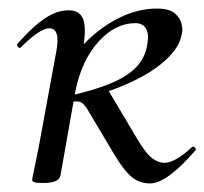

<svg xmlns="http://www.w3.org/2000/svg" viewBox="-20 -419 477 448"><path d="M81 8Q65 8 60 6Q55 4 55 1Q55 -2 60 -25Q65 -48 70 -74L111 -297Q122 -353 95 -353Q84 -353 67 -341.5Q50 -330 29 -309Q26 -305 22 -309.5Q18 -314 21 -317Q56 -357 84.5 -376Q113 -395 140 -395Q167 -395 174.5 -373Q182 -351 173 -302L156 -207L121 -9Q117 8 81 8ZM136 -179V-194Q199 -208 238.5 -224.5Q278 -241 299 -263.5Q320 -286 324 -318Q328 -340 320.5 -352.5Q313 -365 296 -365Q249 -365 210 -322Q171 -279 156 -207L123 -243Q147 -288 182.5 -323Q218 -358 260.5 -378.5Q303 -399 346 -399Q374 -399 387 -388.5Q400 -378 403.5 -364Q407 -350 404 -339Q399 -308 364.5 -277Q330 -246 271.5 -221Q213 -196 136 -179ZM330 9Q306 9 288 -5.5Q270 -20 247 -58L188 -157Q178 -176 168.5 -180.5Q159 -185 136 -179L230 -213L300 -95Q321 -60 335.5 -49.5Q350 -39 364 -39Q375 -39 391.5 -48Q408 -57 427 -75Q431 -79 435 -74.5Q439 -70 435 -67Q369 9 330 9Z"/></svg>

Font: Cormorant Medium
Style: Italic
Weight: 500
Italic angle: -10°
Designer: Christian Thalmann (Catharsis Fonts)
Foundry: Catharsis Fonts
Version: Version 4.000